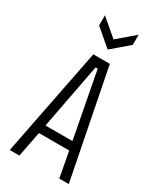

<svg xmlns="http://www.w3.org/2000/svg" viewBox="-217 -943 851 1017"><g transform="rotate(30 208.5 -435.0)"><path d="M28 0 158 -660H259L389 0H331L302 -155H117L87 0ZM203 -606 127 -207H292L216 -606ZM108 -870 211 -782 314 -870V-808L211 -720L108 -808Z"/></g></svg>

Font: Bricolage Grotesque 10pt Condensed ExtraLight
Style: Regular
Weight: 200
Width: 3
Designer: Mathieu Triay
Foundry: Atelier Triay
Version: Version 1.000; ttfautohint (v1.8.4.7-5d5b);gftools[0.9.32]